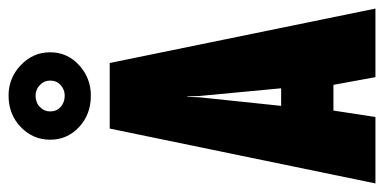

<svg xmlns="http://www.w3.org/2000/svg" viewBox="-244 -652 896 448"><g transform="rotate(-90 204.0 -428.0)"><path d="M0 0 128 -620H281L408 0H248L230 -98H170L155 0ZM201 -411 181 -220H222L204 -411L203 -439H202ZM205 -664Q161 -664 131.5 -691.5Q102 -719 102 -759Q102 -799 131.5 -827.5Q161 -856 205 -856Q246 -856 276 -827.5Q306 -799 306 -759Q306 -719 276 -691.5Q246 -664 205 -664ZM205 -725Q219 -725 229.5 -734.5Q240 -744 240 -759Q240 -773 229.5 -783Q219 -793 205 -793Q189 -793 178.5 -783Q168 -773 168 -759Q168 -744 178.5 -734.5Q189 -725 205 -725Z"/></g></svg>

Font: Smooch Sans Black
Style: Regular
Weight: 900
Designer: Robert E. Leuschke
Foundry: Robert E. Leuschke
Version: Version 1.010; ttfautohint (v1.8.3)